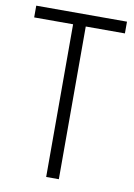

<svg xmlns="http://www.w3.org/2000/svg" viewBox="-82 -860 574 821"><g transform="rotate(10 205.0 -450.0)"><path d="M232 -93V-756H402V-807H8V-756H177V-93Z"/></g></svg>

Font: Noto Sans Kannada UI Condensed Light
Style: Regular
Weight: 300
Width: 3
Designer: Jelle Bosma - Monotype Design Team
Foundry: Monotype Imaging Inc.
Version: Version 2.005